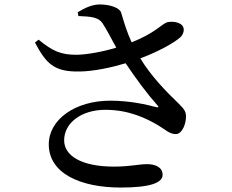

<svg xmlns="http://www.w3.org/2000/svg" viewBox="-20 -799 1040 862"><path d="M475 -347C317 -347 199 -262 199 -151C199 -20 342 43 522 43C660 43 710 20 710 -14C710 -48 678 -62 640 -62C603 -62 564 -51 492 -51C345 -51 268 -100 268 -169C268 -247 345 -306 453 -306C560 -306 639 -267 694 -234C725 -215 742 -197 769 -197C799 -197 816 -246 815 -278C815 -298 806 -310 783 -333C726 -388 659 -456 610 -537C688 -566 760 -605 790 -632C806 -648 810 -671 798 -685C783 -701 752 -704 730 -699C705 -690 675 -650 571 -609C551 -652 539 -691 524 -742C518 -763 476 -779 428 -779C395 -779 361 -764 329 -744L332 -727C390 -725 423 -721 440 -695C458 -668 480 -625 502 -585C443 -567 372 -554 325 -553C251 -553 216 -570 153 -621L137 -608C186 -516 221 -476 335 -478C398 -478 481 -496 544 -515C590 -446 643 -375 686 -327C695 -318 692 -316 681 -318C640 -329 565 -347 475 -347Z"/></svg>

Font: Noto Serif CJK SC SemiBold
Style: Regular
Weight: 600
Designer: Ryoko NISHIZUKA 西塚涼子 (kana & ideographs); Frank Grießhammer (Latin, Greek & Cyrillic); Wenlong ZHANG 张文龙 (bopomofo); San
Foundry: Adobe
Version: Version 2.001;hotconv 1.1.0;makeotfexe 2.6.0